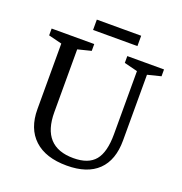

<svg xmlns="http://www.w3.org/2000/svg" viewBox="-151 -992 1075 1135"><g transform="rotate(20 386.0 -425.0)"><path d="M592 -259V-656L508 -677V-720H739V-677L655 -656V-243Q655 -119 588 -54Q521 11 392 11Q259 11 187.5 -55.5Q116 -122 116 -244V-656L32 -677V-720H300V-677L216 -656V-261Q216 -44 414 -44Q508 -44 550 -95Q592 -146 592 -259ZM265 -796V-861H544V-796Z"/></g></svg>

Font: Domine
Style: Regular
Weight: 400
Designer: Pablo Impallari, Rodrigo Fuenzalida, Brenda Gallo
Foundry: Pablo Impallari, Rodrigo Fuenzalida, Brenda Gallo
Version: Version 2.000